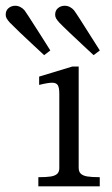

<svg xmlns="http://www.w3.org/2000/svg" viewBox="-111 -654 394 674"><path d="M97.2 -63.9V-324.1Q97.2 -345.9 92.1 -354.6Q87 -363.4 72.4 -363.6Q57.9 -363.8 26.4 -355.9V-385.1L143 -420.5H165.2V-65.4Q165.2 -51.2 172.7 -44.2Q180.1 -37.2 195.4 -34.6Q210.8 -32 239.2 -32V0H23.6V-32Q51.8 -32 67.1 -34.4Q82.4 -36.9 89.8 -43.8Q97.2 -50.8 97.2 -63.9ZM8.2 -493.6Q-18 -518 -42.1 -540.9Q-66.1 -563.8 -76.8 -575Q-84 -583.2 -87.5 -589.1Q-91 -595 -91 -602.4Q-91 -617.2 -81 -625.5Q-71 -633.8 -57.4 -633.8Q-48.2 -633.8 -39.7 -629.4Q-31.1 -625.1 -24.9 -617.8Q-19.9 -611.6 27 -538Q39.6 -518.4 49.7 -502.3Q59.8 -486.2 65.6 -476.9L44 -460.4ZM181.9 -493.6Q155.6 -518 131.6 -540.9Q107.5 -563.8 96.9 -575Q89.6 -583.2 86.1 -589.1Q82.6 -595 82.6 -602.4Q82.6 -617.2 92.6 -625.5Q102.6 -633.8 116.2 -633.8Q125.5 -633.8 134.1 -629.5Q142.6 -625.2 148.9 -617.8Q156.1 -608 172.8 -581.9Q189.5 -555.9 208.1 -526.2Q227.1 -495.5 239.4 -476.9L217.6 -460.4Z"/></svg>

Font: Didactic
Style: Regular
Weight: 400
Designer: Tyler Finck
Foundry: Etcetera Type Co
Version: Version 3.007;FEAKit 1.0